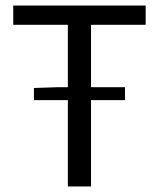

<svg xmlns="http://www.w3.org/2000/svg" viewBox="-20 -676 576 696"><path d="M226 0V-313H103V-357L191 -360H226V-586H28V-656H508V-586H310V-360H433V-313H310V0Z"/></svg>

Font: Toshiba Sans
Style: Regular
Weight: 400
Designer: Paul D. Hunt
Foundry: Toshiba Corporation
Version: Version 2.020;PS 2.0;hotconv 1.0.86;makeotf.lib2.5.63406